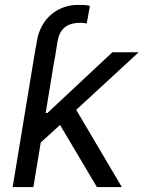

<svg xmlns="http://www.w3.org/2000/svg" viewBox="-20 -757 581 777"><path d="M372.2 0H473L288.4 -312.5L541.2 -545.5H434.7L171.9 -299.7H164.8L201 -519.9H201.7L213.1 -590.9C223 -647.7 259.9 -664.8 305.4 -664.8C315.3 -664.8 325.3 -663.4 331 -661.9L343.8 -733C331 -737.2 312.5 -737.2 295.5 -737.2C215.9 -737.2 144.9 -684.7 129.3 -590.9L125.7 -568.2H125L31.2 0H115.1L144.9 -180.4L223 -251.4Z"/></svg>

Font: Magic Ui Pro
Style: Italic
Weight: 400
Italic angle: -9.39999°
Designer: Stefan Endress, Andreas Faust
Version: Version 1.000;FEAKit 1.0